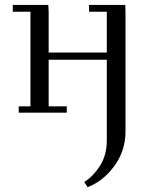

<svg xmlns="http://www.w3.org/2000/svg" viewBox="-20 -459 624 782"><path d="M32.2 -411.1V-439H176.8L178.2 -411.1V-245.1H415V-411.1H342.8V-439H490.2L491.2 -410.2V76.2Q491.2 154.3 446 216.6Q400.9 278.8 336.9 303.2L323.2 282.2Q360.8 258.3 387.9 215.1Q415 171.9 415 111.8V-215.8H178.2V-25.9H252V0H56.2V-25.9H104V-411.1Z"/></svg>

Font: Dehuti
Style: Book
Weight: 400
Version: Version 1.2